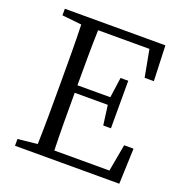

<svg xmlns="http://www.w3.org/2000/svg" viewBox="-131 -845 916 960"><g transform="rotate(20 327.5 -364.5)"><path d="M564 -189 538 -45H245C242 -142 242 -240 242 -351H418L432 -246H473V-499H432L417 -391H242C242 -493 242 -591 245 -685H518L545 -541H594L587 -729H52V-694L156 -683C159 -587 159 -489 159 -392V-337C159 -239 159 -142 156 -47L52 -36V0H607L614 -189Z"/></g></svg>

Font: Shippori Mincho
Style: Regular
Weight: 400
Designer: Bonji Tadano  Ryoko NISHIZUKA  (kana & ideographs); Frank Grießhammer (Latin, Greek & Cyrillic); Wenlong ZHANG  (bopomof
Foundry: Adobe Systems Incorporated
Version: Version 1.003;PS 1.001;hotconv 16.6.54;makeotf.lib2.5.65590